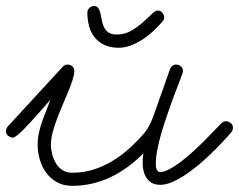

<svg xmlns="http://www.w3.org/2000/svg" viewBox="-67 -601 785 630"><path d="M511.2 -389.2Q519.5 -389.2 526.4 -383.3Q533.2 -377.4 533.2 -368.7Q533.2 -363.8 531.7 -360.4Q526.4 -344.7 517.6 -322.5Q508.8 -300.3 499.3 -274.2Q489.7 -248 480 -219.5Q470.2 -190.9 462.2 -163.1Q454.1 -135.3 449.2 -109.9Q444.3 -84.5 444.3 -64.5Q444.3 -61 444.6 -56.2Q444.8 -51.3 446.3 -46.9Q447.8 -42.5 450.7 -39.6Q453.6 -36.6 458.5 -36.6Q471.7 -36.6 489.5 -46.1Q507.3 -55.7 526.6 -70.3Q545.9 -85 565.9 -103.3Q585.9 -121.6 603.8 -139.4Q621.6 -157.2 636 -172.4Q650.4 -187.5 659.2 -196.3Q666 -203.1 674.3 -203.1Q682.6 -203.1 689.9 -197.3Q697.3 -191.4 697.3 -182.1Q697.3 -172.9 691.4 -166.5Q680.7 -153.8 664.3 -136.2Q647.9 -118.7 628.2 -99.4Q608.4 -80.1 586.4 -61.5Q564.5 -43 542.2 -28.1Q520 -13.2 498.8 -3.9Q477.5 5.4 459 5.4Q437.5 5.4 425.3 -4.6Q413.1 -14.6 407.2 -30Q401.4 -45.4 401.1 -63.5Q400.9 -81.5 403.3 -98.1Q379.9 -73.7 353.3 -54.2Q326.7 -34.7 297.4 -20.5Q268.1 -6.3 236.1 1.2Q204.1 8.8 169.9 8.8Q141.6 8.8 120.4 -2.9Q99.1 -14.6 85 -33.7Q70.8 -52.7 63.7 -77.1Q56.6 -101.6 56.6 -127.4Q56.6 -146.5 60.8 -165.3Q64.9 -184.1 71.3 -202.4Q77.6 -220.7 85 -238.5Q92.3 -256.3 98.6 -273.9Q94.2 -269 84.7 -258.1Q75.2 -247.1 63 -233.4Q50.8 -219.7 37.4 -204.8Q23.9 -189.9 11.7 -177.5Q-0.5 -165 -10.3 -157.2Q-20 -149.4 -24.4 -149.4Q-32.7 -149.4 -40 -155.3Q-47.4 -161.1 -47.4 -170.4Q-47.4 -179.2 -41.5 -186L138.7 -381.8Q145 -389.2 154.3 -389.2Q164.1 -389.2 170.4 -383.1Q176.8 -377 176.8 -367.2Q176.8 -356 171.1 -338.6Q165.5 -321.3 157 -300.5Q148.4 -279.8 138.4 -256.6Q128.4 -233.4 119.9 -210.4Q111.3 -187.5 105.7 -166.3Q100.1 -145 100.1 -127.4Q100.1 -111.8 104.2 -95.2Q108.4 -78.6 116.7 -64.9Q125 -51.3 138.2 -42.7Q151.4 -34.2 169.9 -34.2Q206.5 -34.2 239.3 -44.4Q272 -54.7 301.5 -72.5Q331.1 -90.3 357.2 -114Q383.3 -137.7 406.2 -164.1Q416 -175.8 423.1 -189.7Q430.2 -203.6 435.5 -217.8L491.2 -375Q493.7 -381.3 499 -385.3Q504.4 -389.2 511.2 -389.2ZM219.7 -559.6Q219.7 -568.4 226.1 -574.7Q232.4 -581.1 241.2 -581.1Q251 -581.1 255.6 -574.2Q260.3 -567.4 262.7 -556.9Q265.1 -546.4 267.1 -534.4Q269 -522.5 274.2 -512Q279.3 -501.5 288.8 -494.6Q298.3 -487.8 316.4 -487.8Q342.3 -487.8 363.3 -500Q384.3 -512.2 401.1 -527.1Q418 -542 430.2 -554.2Q442.4 -566.4 450.7 -566.4Q460 -566.4 465.8 -559.1Q471.7 -551.8 471.7 -543.5Q471.7 -536.6 465.8 -529.8Q452.6 -515.1 436.5 -499.8Q420.4 -484.4 401.9 -472.2Q383.3 -460 363.3 -452.1Q343.3 -444.3 322.3 -444.3Q295.9 -444.3 276.6 -453.1Q257.3 -461.9 244.6 -477.3Q231.9 -492.7 225.8 -513.7Q219.7 -534.7 219.7 -559.6Z"/></svg>

Font: Helvetia Verbundene
Style: Regular
Weight: 400
Designer: Peter Wiegel, original typeface by Carl Albert Fahrenwaldt 1901
Foundry: Peter Wiegel
Version: Version 2.000